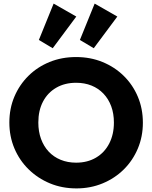

<svg xmlns="http://www.w3.org/2000/svg" viewBox="-20 -1035 846 1067"><path d="M405 12Q325 12 257.5 -16Q190 -44 139 -94Q88 -144 60 -210.5Q32 -277 32 -354Q32 -432 60 -498Q88 -564 138 -613.5Q188 -663 255.5 -690.5Q323 -718 403 -718Q482 -718 549.5 -690.5Q617 -663 667.5 -613.5Q718 -564 746 -497.5Q774 -431 774 -353Q774 -276 746 -209.5Q718 -143 668 -93.5Q618 -44 550.5 -16Q483 12 405 12ZM403 -131Q466 -131 513.5 -159Q561 -187 587 -237.5Q613 -288 613 -354Q613 -404 598 -444.5Q583 -485 555 -514.5Q527 -544 488.5 -559.5Q450 -575 403 -575Q340 -575 292.5 -547.5Q245 -520 219 -470.5Q193 -421 193 -354Q193 -304 208 -263Q223 -222 250.5 -192.5Q278 -163 317 -147Q356 -131 403 -131ZM273 -767 196 -813 278 -1015 404 -943ZM501 -767 424 -813 506 -1015 632 -943Z"/></svg>

Font: Outfit Thin
Style: Bold
Weight: 700
Version: Version 1.100;gftools[0.9.27]